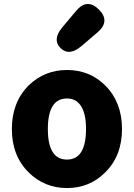

<svg xmlns="http://www.w3.org/2000/svg" viewBox="-20 -937 677 971"><path d="M125 -65Q40 -149 40 -284.5Q40 -420 125 -505Q205 -583 319 -583Q433 -583 512 -505Q597 -420 597 -284.5Q597 -149 512 -65Q433 14 319 14Q205 14 125 -65ZM415 -285Q415 -358 392 -397Q367 -439 319 -439Q222 -439 222 -284.5Q222 -130 318.5 -130Q415 -130 415 -285ZM392 -704Q330 -651 286 -694Q243 -737 296 -800L365 -882Q420 -948 480 -889Q539 -830 474 -774Z"/></svg>

Font: Resource Han Rounded TW Heavy
Style: Regular
Weight: 900
Designer: Cyano Hao (round all glyphs); Ryoko NISHIZUKA 西塚涼子 (kana, bopomofo & ideographs); Paul D. Hunt (Latin, Greek & Cyrillic)
Foundry: Cyano Hao
Version: 0.990